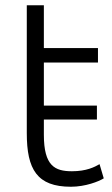

<svg xmlns="http://www.w3.org/2000/svg" viewBox="-20 -700 427 731"><path d="M82 -193C82 -55 121 11 250 11C305 11 356 -9 375 -21L359 -75C340 -64 309 -48 254 -48C189 -48 147 -68 147 -187V-245H349V-298H147V-462H353V-517H147V-680H82Z"/></svg>

Font: Repo Light
Style: Regular
Weight: 300
Designer: Stefan Peev
Foundry: Context Ltd
Version: Version 001.502